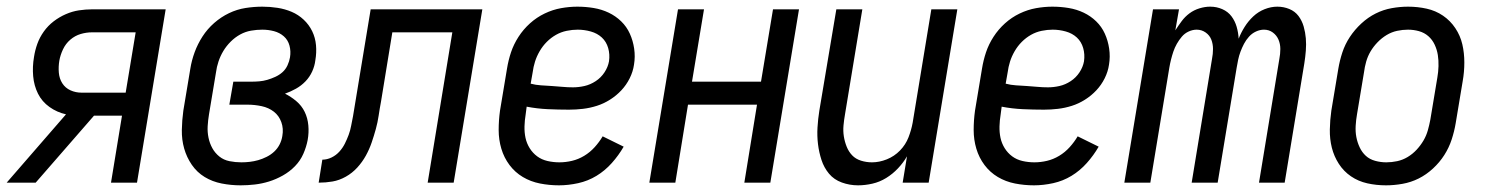

<svg xmlns="http://www.w3.org/2000/svg" viewBox="-48 -548 4462 576"><path d="M-28 0 150 -205Q123 -211 100.5 -227Q78 -243 66 -267Q54 -291 51.5 -319.5Q49 -348 54 -377Q57 -397 64 -416.5Q71 -436 83.5 -453.5Q96 -471 113 -484Q130 -497 149.5 -505.5Q169 -514 189 -517Q209 -520 228 -520H449L363 0H285L318 -201H234L59 0ZM197 -270H329L359 -451H228Q211 -451 194 -446Q177 -441 163 -429Q149 -417 141 -400Q133 -383 130 -366Q127 -348 128.5 -330Q130 -312 139 -298Q148 -284 163.5 -277Q179 -270 197 -270Z M674 8Q645 8 617 2.5Q589 -3 566 -17Q543 -31 527.5 -53.5Q512 -76 504.5 -102.5Q497 -129 497.5 -158Q498 -187 502 -216L523 -342Q527 -367 536 -391.5Q545 -416 559.5 -438.5Q574 -461 594.5 -479Q615 -497 639 -508.5Q663 -520 688.5 -524Q714 -528 739 -528Q762 -528 784.5 -524.5Q807 -521 827 -512.5Q847 -504 863 -489Q879 -474 888.5 -454.5Q898 -435 900 -412.5Q902 -390 898 -367Q896 -350 888.5 -333.5Q881 -317 868.5 -304Q856 -291 840 -282Q824 -273 807 -267Q825 -258 841 -244.5Q857 -231 866 -212.5Q875 -194 877 -172Q879 -150 875 -128Q871 -107 862 -86.5Q853 -66 837 -49.5Q821 -33 800.5 -21.5Q780 -10 759 -3.5Q738 3 716.5 5.5Q695 8 674 8ZM676 -61Q689 -61 701.5 -62.5Q714 -64 726.5 -67.5Q739 -71 752 -77.5Q765 -84 775 -93.5Q785 -103 791 -115Q797 -127 799 -140Q803 -162 796 -181.5Q789 -201 773.5 -213Q758 -225 737 -229.5Q716 -234 695 -234H640L652 -303H707Q718 -303 730 -304Q742 -305 754 -308.5Q766 -312 778 -317.5Q790 -323 799.5 -331.5Q809 -340 814.5 -352Q820 -364 822 -376Q825 -394 820.5 -411Q816 -428 803.5 -439Q791 -450 774 -454.5Q757 -459 739 -459Q722 -459 705 -456Q688 -453 672.5 -444.5Q657 -436 644 -423Q631 -410 622 -395Q613 -380 607.5 -363.5Q602 -347 600 -331L579 -205Q576 -187 575 -169.5Q574 -152 577.5 -135Q581 -118 589 -103.5Q597 -89 610 -78.5Q623 -68 640.5 -64.5Q658 -61 676 -61Z M908 0 919 -69Q933 -69 946.5 -75.5Q960 -82 970 -93Q980 -104 986.5 -117Q993 -130 998 -143.5Q1003 -157 1005.5 -171Q1008 -185 1011 -199L1064 -520H1399L1313 0H1235L1309 -451H1129L1095 -243Q1091 -222 1088 -201.5Q1085 -181 1079.5 -161Q1074 -141 1067 -120.5Q1060 -100 1049.5 -81Q1039 -62 1024 -45.5Q1009 -29 989.5 -18Q970 -7 949.5 -3.5Q929 0 908 0Z M1629 8Q1600 8 1572 2.5Q1544 -3 1520.5 -17Q1497 -31 1480.5 -53Q1464 -75 1456 -102Q1448 -129 1448 -158Q1448 -187 1452 -216L1473 -342Q1477 -367 1485 -391Q1493 -415 1507.5 -437.5Q1522 -460 1542 -478Q1562 -496 1586 -507.5Q1610 -519 1635 -523.5Q1660 -528 1684 -528Q1709 -528 1733 -524Q1757 -520 1778 -510Q1799 -500 1815.5 -484Q1832 -468 1841.5 -447Q1851 -426 1854.5 -402Q1858 -378 1854 -354Q1851 -333 1841 -313Q1831 -293 1816 -277Q1801 -261 1782 -249Q1763 -237 1742.5 -230.5Q1722 -224 1701 -221.5Q1680 -219 1659 -219Q1627 -219 1595 -220.5Q1563 -222 1532 -228L1529 -205Q1526 -187 1525.5 -169Q1525 -151 1528.5 -134.5Q1532 -118 1541 -103.5Q1550 -89 1563.5 -79Q1577 -69 1594.5 -65Q1612 -61 1630 -61Q1649 -61 1668 -65.5Q1687 -70 1704.5 -80.5Q1722 -91 1736 -106.5Q1750 -122 1760 -139L1823 -108Q1808 -82 1787.5 -59Q1767 -36 1741.5 -20.5Q1716 -5 1686.5 1.5Q1657 8 1629 8ZM1671 -286Q1688 -286 1705.5 -290Q1723 -294 1739 -304.5Q1755 -315 1765.5 -331Q1776 -347 1779 -364Q1782 -385 1776.5 -404Q1771 -423 1757.5 -435.5Q1744 -448 1724.5 -453.5Q1705 -459 1685 -459Q1669 -459 1652 -455.5Q1635 -452 1620 -443.5Q1605 -435 1592.5 -422.5Q1580 -410 1571 -394.5Q1562 -379 1557 -363Q1552 -347 1550 -331L1544 -297Q1559 -293 1575 -292Q1591 -291 1607 -290Q1623 -289 1639 -287.5Q1655 -286 1671 -286Z M1900 0 1986 -520H2064L2028 -303H2235L2271 -520H2349L2263 0H2185L2223 -234H2016L1978 0Z M2526 8Q2501 8 2477.5 -0.5Q2454 -9 2439 -27Q2424 -45 2416.5 -68Q2409 -91 2406 -115.5Q2403 -140 2404.5 -165.5Q2406 -191 2410 -216L2461 -520H2539L2487 -205Q2484 -188 2482.5 -171.5Q2481 -155 2483.5 -139Q2486 -123 2492 -108Q2498 -93 2508.5 -82Q2519 -71 2535 -66Q2551 -61 2568 -61Q2590 -61 2612.5 -70Q2635 -79 2652 -96.5Q2669 -114 2677.5 -136Q2686 -158 2690 -180L2746 -520H2824L2738 0H2660L2673 -79Q2662 -60 2646 -43Q2630 -26 2610.5 -14Q2591 -2 2569 3Q2547 8 2526 8Z M3054 8Q3025 8 2997 2.5Q2969 -3 2945.5 -17Q2922 -31 2905.5 -53Q2889 -75 2881 -102Q2873 -129 2873 -158Q2873 -187 2877 -216L2898 -342Q2902 -367 2910 -391Q2918 -415 2932.5 -437.5Q2947 -460 2967 -478Q2987 -496 3011 -507.5Q3035 -519 3060 -523.5Q3085 -528 3109 -528Q3134 -528 3158 -524Q3182 -520 3203 -510Q3224 -500 3240.5 -484Q3257 -468 3266.5 -447Q3276 -426 3279.5 -402Q3283 -378 3279 -354Q3276 -333 3266 -313Q3256 -293 3241 -277Q3226 -261 3207 -249Q3188 -237 3167.5 -230.5Q3147 -224 3126 -221.5Q3105 -219 3084 -219Q3052 -219 3020 -220.5Q2988 -222 2957 -228L2954 -205Q2951 -187 2950.5 -169Q2950 -151 2953.5 -134.5Q2957 -118 2966 -103.5Q2975 -89 2988.5 -79Q3002 -69 3019.5 -65Q3037 -61 3055 -61Q3074 -61 3093 -65.5Q3112 -70 3129.5 -80.5Q3147 -91 3161 -106.5Q3175 -122 3185 -139L3248 -108Q3233 -82 3212.5 -59Q3192 -36 3166.5 -20.5Q3141 -5 3111.5 1.5Q3082 8 3054 8ZM3096 -286Q3113 -286 3130.5 -290Q3148 -294 3164 -304.5Q3180 -315 3190.5 -331Q3201 -347 3204 -364Q3207 -385 3201.5 -404Q3196 -423 3182.5 -435.5Q3169 -448 3149.5 -453.5Q3130 -459 3110 -459Q3094 -459 3077 -455.5Q3060 -452 3045 -443.5Q3030 -435 3017.5 -422.5Q3005 -410 2996 -394.5Q2987 -379 2982 -363Q2977 -347 2975 -331L2969 -297Q2984 -293 3000 -292Q3016 -291 3032 -290Q3048 -289 3064 -287.5Q3080 -286 3096 -286Z M3325 0 3411 -520H3489L3478 -457Q3487 -471 3497 -484.5Q3507 -498 3520.5 -508Q3534 -518 3550.5 -523Q3567 -528 3582 -528H3583Q3602 -528 3619 -520.5Q3636 -513 3646.5 -499Q3657 -485 3662 -467.5Q3667 -450 3668 -432Q3675 -450 3686 -467.5Q3697 -485 3712 -499Q3727 -513 3746 -520.5Q3765 -528 3784 -528Q3803 -528 3820 -521Q3837 -514 3847.5 -500Q3858 -486 3863 -468.5Q3868 -451 3869.5 -433Q3871 -415 3869.5 -396Q3868 -377 3865 -358L3806 0H3729L3790 -371Q3793 -386 3793 -401Q3793 -416 3787.5 -429Q3782 -442 3770.5 -450.5Q3759 -459 3744 -459Q3732 -459 3720 -453.5Q3708 -448 3699 -438Q3690 -428 3684 -416.5Q3678 -405 3673.5 -393Q3669 -381 3666.5 -369Q3664 -357 3662 -345L3605 0H3527L3588 -371Q3591 -386 3591 -401Q3591 -416 3586 -429Q3581 -442 3569 -450.5Q3557 -459 3542 -459Q3530 -459 3518 -453.5Q3506 -448 3497.5 -438Q3489 -428 3482.5 -416.5Q3476 -405 3472 -393Q3468 -381 3465 -369Q3462 -357 3460 -345L3403 0Z M4110 8Q4081 8 4054 2Q4027 -4 4005 -19Q3983 -34 3968.5 -56.5Q3954 -79 3947.5 -105Q3941 -131 3941.5 -159.5Q3942 -188 3946 -216L3967 -342Q3971 -366 3979 -390.5Q3987 -415 4001.5 -437Q4016 -459 4036 -477.5Q4056 -496 4079 -507.5Q4102 -519 4127 -523.5Q4152 -528 4176 -528Q4205 -528 4232 -522Q4259 -516 4281 -501Q4303 -486 4318 -463.5Q4333 -441 4339 -415Q4345 -389 4345 -360.5Q4345 -332 4340 -304L4319 -178Q4315 -154 4307 -129.5Q4299 -105 4285 -83Q4271 -61 4251 -42.5Q4231 -24 4208 -12.5Q4185 -1 4159.5 3.5Q4134 8 4110 8ZM4111 -61Q4127 -61 4143.5 -64.5Q4160 -68 4175 -77Q4190 -86 4202 -99Q4214 -112 4222.5 -126.5Q4231 -141 4235.5 -157Q4240 -173 4243 -189L4264 -315Q4267 -332 4267.5 -349.5Q4268 -367 4265.5 -383Q4263 -399 4256 -414Q4249 -429 4237 -439.5Q4225 -450 4209 -454.5Q4193 -459 4176 -459Q4160 -459 4143.5 -455.5Q4127 -452 4112 -443Q4097 -434 4084.5 -421Q4072 -408 4063.5 -393.5Q4055 -379 4050.5 -363Q4046 -347 4044 -331L4023 -205Q4020 -188 4019 -170.5Q4018 -153 4021 -137Q4024 -121 4031 -106Q4038 -91 4049.5 -80.5Q4061 -70 4077.5 -65.5Q4094 -61 4111 -61Z"/></svg>

Font: Iosevka QP
Style: Italic
Weight: 400
Italic angle: -9°
Designer: Belleve Invis
Foundry: Belleve Invis
Version: Version 20.0.0; ttfautohint (v1.8.4)